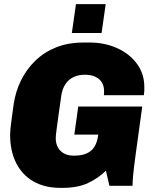

<svg xmlns="http://www.w3.org/2000/svg" viewBox="-20 -900 739 930"><path d="M272 10Q197 10 142.5 -21Q88 -52 58.5 -110Q29 -168 29 -248Q29 -266 34 -305.5Q39 -345 46 -394Q55 -456 81.5 -510Q108 -564 150.5 -605.5Q193 -647 251.5 -670.5Q310 -694 385 -694H413Q487 -694 547 -667Q607 -640 643 -591.5Q679 -543 679 -479Q679 -469 679 -461Q679 -453 677 -439H483Q484 -441 484 -445Q484 -449 484 -459Q484 -484 473 -501.5Q462 -519 441 -528.5Q420 -538 391 -538Q360 -538 336 -526.5Q312 -515 297 -492.5Q282 -470 277 -438Q268 -377 263 -339Q258 -301 255 -280Q252 -259 251 -248Q250 -237 250 -230Q250 -206 260 -187Q270 -168 289.5 -157Q309 -146 337 -146Q363 -146 382.5 -151Q402 -156 416.5 -166.5Q431 -177 440.5 -194.5Q450 -212 454 -236L456 -248H340L359 -384H669L636 -144Q629 -92 625.5 -57Q622 -22 622 0H510L493 -73Q456 -37 406.5 -13.5Q357 10 282 10ZM328 -740 348 -880H492L472 -740Z"/></svg>

Font: Chivo Medium Black
Style: Italic
Weight: 900
Italic angle: -8.05°
Version: Version 2.002